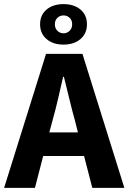

<svg xmlns="http://www.w3.org/2000/svg" viewBox="-26 -914 625 934"><path d="M230 -330 214 -270H353L338 -330Q324 -379 311 -434Q298 -489 285 -540H281Q269 -488 256.5 -433.5Q244 -379 230 -330ZM-6 0 198 -652H375L579 0H423L383 -155H184L144 0ZM283 -697Q232 -697 200.5 -724Q169 -751 169 -796Q169 -841 200.5 -867.5Q232 -894 283 -894Q334 -894 365.5 -867.5Q397 -841 397 -796Q397 -751 365.5 -724Q334 -697 283 -697ZM283 -752Q300 -752 312.5 -764Q325 -776 325 -796Q325 -816 312.5 -827.5Q300 -839 283 -839Q266 -839 253.5 -827.5Q241 -816 241 -796Q241 -776 253.5 -764Q266 -752 283 -752Z"/></svg>

Font: hySource Sans Pro
Style: Bold
Weight: 700
Designer: Paul D. Hunt
Foundry: Adobe Systems Incorporated
Version: Version 2.021;PS 2.000;hotconv 1.0.86;makeotf.lib2.5.63406